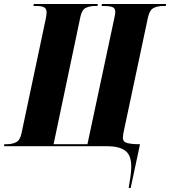

<svg xmlns="http://www.w3.org/2000/svg" viewBox="-42 -734 854 964"><path d="M604 210Q609 183 613 153.5Q617 124 617 102Q617 44 586 22Q555 0 496 0H-22L-20 -10H-7Q19 -10 39 -20Q59 -30 66 -65L187 -636Q189 -647 190.5 -655.5Q192 -664 192 -671Q192 -690 180 -697Q168 -704 139 -704H126L128 -714H449L447 -704H435Q409 -704 389 -694.5Q369 -685 362 -651L227 -10H397L532 -643Q537 -666 537 -674Q537 -694 521 -699Q505 -704 481 -704H468L470 -714H792L790 -704H777Q750 -704 729.5 -694Q709 -684 701 -647L578 -68Q577 -60 576 -54.5Q575 -49 575 -42Q575 -21 598 -15.5Q621 -10 655 -10H661L614 210Z"/></svg>

Font: Noto Serif Display ExtraCondensed Black
Style: Italic
Weight: 900
Width: 2
Italic angle: -12°
Designer: Monotype Design Team
Foundry: Monotype Imaging Inc.
Version: Version 2.009